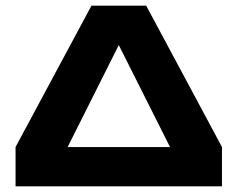

<svg xmlns="http://www.w3.org/2000/svg" viewBox="-20 -659 840 679"><path d="M627.5 -47 330 -639H497L765 -139ZM35 -139H153H448.5V0H35ZM173 -47 35 -139 303.5 -639H470ZM765 -139V0H344V-139H647.5Z"/></svg>

Font: Anek Latin Expanded
Style: Bold
Weight: 700
Width: 7
Designer: Yesha Goshar
Foundry: Ek Type
Version: Version 1.003